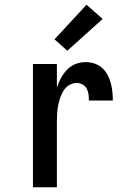

<svg xmlns="http://www.w3.org/2000/svg" viewBox="-20 -790 540 810"><path d="M119 0V-520H220V-420Q226 -440 236.5 -459.5Q247 -479 262 -495Q277 -511 297.5 -519.5Q318 -528 340 -528Q359 -528 377 -522.5Q395 -517 409.5 -504.5Q424 -492 433 -475.5Q442 -459 447 -441Q452 -423 454 -404Q456 -385 456 -366H355Q355 -379 353.5 -391.5Q352 -404 346 -415.5Q340 -427 328.5 -433.5Q317 -440 305 -440Q287 -440 272 -431Q257 -422 248 -407.5Q239 -393 233.5 -376.5Q228 -360 225 -343.5Q222 -327 221 -310Q220 -293 220 -276V0ZM264 -576 210 -624 345 -770 413 -710Z"/></svg>

Font: Zed Mono Semibold
Style: Regular
Weight: 600
Monospace: yes
Designer: Belleve Invis
Foundry: Belleve Invis
Version: Version 1.0.0; ttfautohint (v1.8.4)